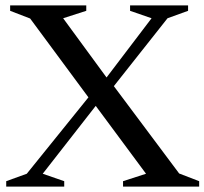

<svg xmlns="http://www.w3.org/2000/svg" viewBox="-20 -690 756 710"><path d="M520 -47.5 334 -298.5 138 -47.5 217.5 -20V0H3V-20L79 -47.5L307 -330L91.5 -621.5L17.5 -650V-670H299V-650L213.5 -622.5L374 -403.5L540.5 -622.5L461 -650V-670H675.5V-650L599.5 -622.5L401 -371.5L642.5 -48.5L716.5 -20V0H435V-20Z"/></svg>

Font: Newsreader Text Medium
Style: Regular
Weight: 500
Designer: Hugues Gentile
Foundry: Production Type
Version: Version 1.002